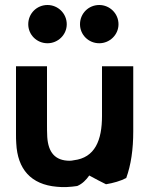

<svg xmlns="http://www.w3.org/2000/svg" viewBox="-20 -738 602 768"><path d="M93 -641C93 -599 127 -565 170 -565C212 -565 247 -599 247 -641C247 -684 212 -718 170 -718C127 -718 93 -684 93 -641ZM300 -641C300 -599 334 -565 377 -565C419 -565 454 -599 454 -641C454 -684 419 -718 377 -718C334 -718 300 -684 300 -641ZM44 -473V-203C44 -190 44 -177 45 -165C50 -61 104 0 207 9C234 12 262 10 289 6C310 -3 325 -19 337 -36C363 -22 385 -10 404 -1C434 -6 462 -14 485 -26C504 -79 513 -140 513 -213V-473H388V-274C388 -177 360 -107 275 -97C270 -96 265 -95 259 -95C200 -95 173 -129 169 -190C168 -207 168 -225 168 -243V-473Z"/></svg>

Font: Bluebird
Style: Regular
Weight: 400
Designer: Jasper
Foundry: Cannot Into Space Fonts
Version: Version 0.98